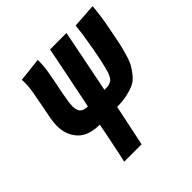

<svg xmlns="http://www.w3.org/2000/svg" viewBox="-172 -803 949 949"><g transform="rotate(-45 302.0 -329.0)"><path d="M65.4 -409.7Q71.3 -440.4 82.5 -498.5Q94.2 -559.1 97.2 -580.3Q100.1 -601.6 100.1 -628.9Q100.1 -635.3 99.1 -644Q120.1 -646.5 161.9 -651.1Q203.6 -655.8 224.6 -658.2V-650.9Q224.6 -622.1 221.7 -599.6Q218.8 -577.1 206.1 -512.7Q203.6 -500 200.2 -482.9Q196.8 -465.8 193.8 -450.7Q183.6 -397.5 183.6 -374Q183.6 -347.2 195.8 -333.7Q208 -320.3 237.3 -320.3Q287.1 -564.5 294.4 -601.6Q295.9 -609.9 299.1 -626.5Q302.2 -643.1 303.7 -651.4Q322.8 -651.4 361.1 -651.6Q399.4 -651.9 418.9 -651.9Q416.5 -639.2 411.4 -613.3Q406.2 -587.4 403.8 -574.7Q385.7 -481.9 353 -320.3Q366.7 -320.3 375 -320.8Q383.3 -321.3 392.3 -325.2Q401.4 -329.1 406 -332.5Q410.6 -335.9 416.7 -347.7Q422.9 -359.4 426.3 -369.1Q429.7 -378.9 435.3 -402.1Q440.9 -425.3 444.8 -444.8Q448.7 -464.4 456.1 -502Q471.7 -588.9 477.1 -645.5Q498 -647 540.3 -649.9Q582.5 -652.8 604 -654.3Q598.6 -585 585.4 -522Q584.5 -518.1 582 -503.9Q572.8 -455.6 566.9 -428.5Q561 -401.4 550.8 -366Q540.5 -330.6 529.3 -311.5Q518.1 -292.5 500.7 -271.2Q483.4 -250 461.2 -240Q439 -230 408 -223.1Q377 -216.3 337.9 -216.3Q296.9 -20.5 292.5 0H170.9Q178.7 -31.2 201.7 -146Q213.9 -207 215.3 -214.8Q136.7 -214.8 98.6 -255.9Q60.5 -296.9 60.5 -361.8Q60.5 -382.8 65.4 -409.7Z"/></g></svg>

Font: Fantasque Sans Mono
Style: Bold Italic
Weight: 700
Italic angle: -11°
Monospace: yes
Designer: Jany Belluz
Version: Version 1.7.1